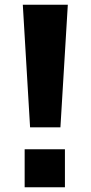

<svg xmlns="http://www.w3.org/2000/svg" viewBox="-20 -790 386 810"><path d="M76.2 -770H266.1L234.9 -252.9H106.9ZM84 -160.2H253.9V0H84Z"/></svg>

Font: Mattone
Style: Regular
Weight: 400
Width: 6
Designer: Nunzio Mazzaferro
Foundry: Collletttivo
Version: Version 2.000;Glyphs 3.2 (3217)